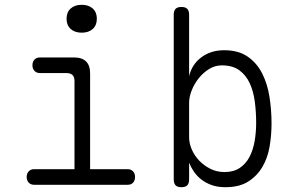

<svg xmlns="http://www.w3.org/2000/svg" viewBox="-20 -769 1240 799"><path d="M511 -65Q525 -65 533.5 -56Q542 -47 542 -32.5Q542 -18 534 -9Q526 0 511 0H122Q108 0 99.5 -9Q91 -18 91 -32.5Q91 -47 99.5 -56Q108 -65 122 -65H290V-432Q290 -449 281.5 -457Q273 -465 256 -465H146Q132 -465 123.5 -474Q115 -483 115 -497.5Q115 -512 123.5 -521Q132 -530 146 -530H287Q321 -530 338 -513.5Q355 -497 355 -463V-65ZM320 -633Q291 -633 274 -648.5Q257 -664 257 -691Q257 -718 274 -733.5Q291 -749 320 -749Q349 -749 366 -733.5Q383 -718 383 -691Q383 -664 366 -648.5Q349 -633 320 -633Z M735 10Q718 10 710.5 2Q703 -6 703 -23V-708Q703 -724 710.5 -732Q718 -740 735 -740Q752 -740 759.5 -732Q767 -724 767 -708V-452Q779 -502 818.5 -531Q858 -560 913 -560Q972 -560 1010.5 -533.5Q1049 -507 1071 -463.5Q1093 -420 1101.5 -365.5Q1110 -311 1110 -255Q1110 -207 1102 -159.5Q1094 -112 1072 -74.5Q1050 -37 1013 -13.5Q976 10 918 10Q884 10 859 0.5Q834 -9 816 -23.5Q798 -38 786 -56Q774 -74 767 -92V-23Q767 -6 759.5 2Q752 10 735 10ZM914 -53Q952 -53 977.5 -70Q1003 -87 1018 -115.5Q1033 -144 1039.5 -181Q1046 -218 1046 -258Q1046 -302 1040.5 -345Q1035 -388 1019.5 -422Q1004 -456 976 -476.5Q948 -497 903 -497Q875 -497 850.5 -482Q826 -467 807.5 -444Q789 -421 778 -393.5Q767 -366 767 -341V-198Q767 -172 778.5 -146Q790 -120 810 -99.5Q830 -79 856.5 -66Q883 -53 914 -53Z"/></svg>

Font: Maple Mono NL ExtraLight
Style: Regular
Weight: 275
Monospace: yes
Designer: subframe7536
Version: Version 7.000